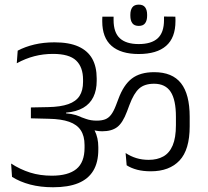

<svg xmlns="http://www.w3.org/2000/svg" viewBox="-20 -821 900 830"><path d="M580 -709Q599 -709 607.5 -720.8Q616 -732.5 616 -753V-757.5Q616 -777.5 607.5 -789.2Q599 -801 580 -801Q560.5 -801 552 -789.2Q543.5 -777.5 543.5 -757.5V-753Q543.5 -732.5 552 -720.8Q560.5 -709 580 -709ZM738 -749 689 -749.5V-734.5Q689 -680.5 661.8 -655.5Q634.5 -630.5 579.5 -630.5Q525.5 -630.5 498.2 -655.5Q471 -680.5 471 -734.5V-749H422.5Q422 -741.5 422 -737Q422 -732.5 422 -729Q422 -658 462.2 -622.8Q502.5 -587.5 579.5 -587.5Q658 -587.5 698.2 -622.8Q738.5 -658 738.5 -729.5Q738.5 -733 738.5 -737.2Q738.5 -741.5 738 -749ZM523 -159.5 527.5 -106.5Q547 -94 573 -87.2Q599 -80.5 632 -80.5Q712 -80.5 756 -127Q800 -173.5 800 -275V-316Q800 -413.5 762.5 -461.2Q725 -509 646.5 -509Q586 -509 550 -481.5Q514 -454 491.5 -392.5L481 -365Q471 -339 460 -324.8Q449 -310.5 434.2 -305Q419.5 -299.5 398 -299.5Q373 -299.5 352.2 -306.8Q331.5 -314 312.5 -321L326 -290.5Q348 -273.5 371 -263.5Q394 -253.5 422 -253.5Q462.5 -253.5 486.5 -271.5Q510.5 -289.5 529 -339L539.5 -367Q558.5 -418 581.8 -438.5Q605 -459 646 -459Q695 -459 717.8 -424Q740.5 -389 740.5 -316V-280Q740.5 -225.5 726.5 -192.5Q712.5 -159.5 686.2 -144.8Q660 -130 623 -130Q594 -130 569.5 -137.5Q545 -145 523 -159.5ZM28 -114 32 -56.5Q66 -35 110.5 -23.2Q155 -11.5 209.5 -11.5Q275 -11.5 318.2 -29.2Q361.5 -47 383.2 -83Q405 -119 405 -174.5Q405 -175.5 405 -179.8Q405 -184 405 -185Q405 -225 389.2 -256.8Q373.5 -288.5 342.8 -308Q312 -327.5 265.5 -331V-334Q310.5 -338 339.8 -355Q369 -372 383.5 -401.5Q398 -431 398 -471.5Q398 -472 398 -476.8Q398 -481.5 398 -482Q398 -532.5 378.8 -567Q359.5 -601.5 319.2 -619.8Q279 -638 215.5 -638Q168.5 -638 128.5 -628.5Q88.5 -619 56.5 -602L52.5 -547.5Q90 -568 128.5 -578Q167 -588 209 -588Q279 -588 309 -559.5Q339 -531 339 -476.5Q339 -476.5 339 -471.8Q339 -467 339 -467Q339 -430 323.8 -406.2Q308.5 -382.5 275.2 -370.8Q242 -359 188 -358L113.5 -356.5V-309.5L192 -307.5Q245 -306.5 279 -294.5Q313 -282.5 329.2 -257.8Q345.5 -233 345.5 -194Q345.5 -193 345.5 -188.2Q345.5 -183.5 345.5 -182.5Q345.5 -119 310 -90.2Q274.5 -61.5 204 -61.5Q153 -61.5 110.2 -75Q67.5 -88.5 28 -114Z"/></svg>

Font: Anek Devanagari Light
Style: Regular
Weight: 300
Designer: Kailash Malviya (Devanagari) & Yesha Goshar (Latin)
Foundry: Ek Type
Version: Version 1.003